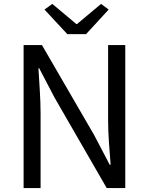

<svg xmlns="http://www.w3.org/2000/svg" viewBox="-20 -964 763 984"><path d="M101 0H188V-385C188 -462 181 -540 177 -614H181L260 -463L527 0H622V-733H534V-352C534 -276 541 -193 547 -120H542L463 -271L195 -733H101ZM325 -789H421L537 -915L498 -944L375 -841H371L248 -944L208 -915Z"/></svg>

Font: Noto Sans CJK HK
Style: Regular
Weight: 400
Designer: Ryoko NISHIZUKA 西塚涼子 (kana, bopomofo & ideographs); Paul D. Hunt (Latin, Greek & Cyrillic); Sandoll Communications 산돌커뮤니
Foundry: Adobe
Version: Version 2.004;hotconv 1.0.118;makeotfexe 2.5.65603